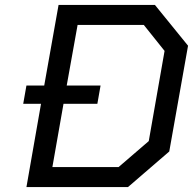

<svg xmlns="http://www.w3.org/2000/svg" viewBox="-20 -757 781 777"><path d="M498 0H87L146 -337H74L87 -411H159L217 -737H607L741 -572L665 -144ZM192 -81H460L582 -186L646 -551L562 -656H294L250 -411H387L374 -337H237Z"/></svg>

Font: Tomorrow
Style: Italic
Weight: 400
Italic angle: -10°
Designer: Tony de Marco, Monica Rizzolli
Foundry: Just in Type
Version: Version 2.002